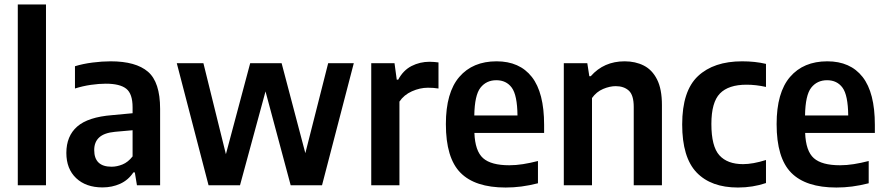

<svg xmlns="http://www.w3.org/2000/svg" viewBox="-20 -828 3958 858"><path d="M59.5 0V-808H185.5V0Z M438 9.5Q364 9.5 320.2 -32Q276.5 -73.5 276.5 -144.5Q276.5 -220 325 -262.5Q373.5 -305 481.5 -313.5L572.5 -322V-348.5Q572.5 -409 544.2 -431.5Q516 -454 452.5 -454Q422.5 -454 386 -448.8Q349.5 -443.5 315 -432.5V-532Q350.5 -543 393.5 -548.5Q436.5 -554 474.5 -554Q587 -554 641.2 -507.5Q695.5 -461 695.5 -341.5V0H592L582.5 -57.5H576Q553 -23 517 -6.8Q481 9.5 438 9.5ZM401 -157.5Q401 -83 478.5 -83Q502.5 -83 527.2 -93Q552 -103 572.5 -129V-246L494 -239Q446 -234.5 423.5 -214Q401 -193.5 401 -157.5Z M912 0 770 -545.5H889L989.5 -139L1098 -545.5H1238.5L1344.5 -143.5L1446.5 -545.5H1561L1419 0H1279L1166.5 -419.5L1052.5 0Z M1639 0V-545.5H1743L1753 -472H1759.5Q1782 -514 1819.2 -533Q1856.5 -552 1900 -552Q1911 -552 1921 -551Q1931 -550 1939.5 -549V-432.5Q1928 -434.5 1916 -435.2Q1904 -436 1892.5 -436Q1856.5 -436 1820.8 -420Q1785 -404 1765 -374V0Z M2239.5 10Q2103 10 2037.8 -56Q1972.5 -122 1972.5 -273.5Q1972.5 -414.5 2032.5 -484.2Q2092.5 -554 2199 -554Q2302 -554 2356.8 -484Q2411.5 -414 2411.5 -270V-234H2100Q2103 -153 2138.8 -121.2Q2174.5 -89.5 2256 -89.5Q2285.5 -89.5 2317.2 -94.5Q2349 -99.5 2384 -108.5V-9Q2344.5 1 2309.8 5.5Q2275 10 2239.5 10ZM2198 -469.5Q2153.5 -469.5 2127.2 -436.2Q2101 -403 2099.5 -312H2292.5Q2291.5 -403 2267 -436.2Q2242.5 -469.5 2198 -469.5Z M2499.5 0V-545.5H2604.5L2613.5 -487.5H2620Q2678.5 -554 2771.5 -554Q2819.5 -554 2857 -535Q2894.5 -516 2916.2 -473Q2938 -430 2938 -358.5V0H2812V-350Q2812 -403 2790 -423Q2768 -443 2731.5 -443Q2705 -443 2675.2 -430.5Q2645.5 -418 2625.5 -390V0Z M3277.5 10Q3157.5 10 3093 -57.2Q3028.5 -124.5 3028.5 -272Q3028.5 -421.5 3099 -487.8Q3169.5 -554 3296.5 -554Q3354.5 -554 3403 -542.5V-439.5Q3358 -449.5 3316 -449.5Q3235.5 -449.5 3197.2 -410.2Q3159 -371 3159 -274Q3159 -173.5 3194.8 -134Q3230.5 -94.5 3300.5 -94.5Q3344.5 -94.5 3403 -113V-10Q3344 10 3277.5 10Z M3717.5 10Q3581 10 3515.8 -56Q3450.5 -122 3450.5 -273.5Q3450.5 -414.5 3510.5 -484.2Q3570.5 -554 3677 -554Q3780 -554 3834.8 -484Q3889.5 -414 3889.5 -270V-234H3578Q3581 -153 3616.8 -121.2Q3652.5 -89.5 3734 -89.5Q3763.5 -89.5 3795.2 -94.5Q3827 -99.5 3862 -108.5V-9Q3822.5 1 3787.8 5.5Q3753 10 3717.5 10ZM3676 -469.5Q3631.5 -469.5 3605.2 -436.2Q3579 -403 3577.5 -312H3770.5Q3769.5 -403 3745 -436.2Q3720.5 -469.5 3676 -469.5Z"/></svg>

Font: Encode Sans SmCnd SmBold
Style: Regular
Weight: 600
Width: 4
Designer: Multiple Designers
Foundry: Impallari Type
Version: Version 3.002; ttfautohint (v1.8.3) -l 8 -r 50 -G 200 -x 14 